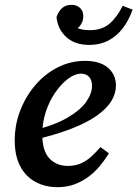

<svg xmlns="http://www.w3.org/2000/svg" viewBox="-20 -761 569 795"><path d="M219 14Q166 14 125.5 -8.5Q85 -31 63 -74Q41 -117 41 -180Q41 -245 64 -304Q87 -363 127 -409.5Q167 -456 220 -482.5Q273 -509 332 -509Q393 -509 426.5 -481Q460 -453 460 -406Q460 -374 441 -342.5Q422 -311 380 -281.5Q338 -252 271.5 -226.5Q205 -201 109 -179L107 -218Q203 -241 258 -273Q313 -305 337 -339.5Q361 -374 361 -405Q361 -429 349 -442.5Q337 -456 315 -456Q290 -456 262 -435Q234 -414 209.5 -379Q185 -344 170 -299Q155 -254 155 -205Q155 -136 184.5 -105Q214 -74 261 -74Q292 -74 316 -85Q340 -96 359.5 -114Q379 -132 396 -152L431 -126Q415 -100 394.5 -75Q374 -50 347.5 -30Q321 -10 289 2Q257 14 219 14ZM350 -575Q290 -575 254.5 -607.5Q219 -640 214 -690Q221 -712 236 -726.5Q251 -741 276 -741Q297 -741 311 -728.5Q325 -716 325 -693Q325 -670 309 -651.5Q293 -633 268 -624L255 -674Q275 -655 298 -645.5Q321 -636 352 -636Q402 -636 433.5 -663Q465 -690 488 -737L529 -721Q513 -676 488 -643.5Q463 -611 428.5 -593Q394 -575 350 -575Z"/></svg>

Font: Source Serif 4 SemiBold
Style: Italic
Weight: 600
Italic angle: -12°
Designer: Frank Grießhammer
Foundry: Adobe Systems Incorporated
Version: Version 4.004;hotconv 1.0.116;makeotfexe 2.5.65601